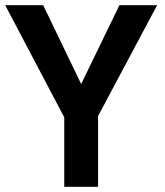

<svg xmlns="http://www.w3.org/2000/svg" viewBox="-20 -726 634 738"><path d="M146 -706H0L227 -275V-8H357V-280L584 -706H439L292 -403Z"/></svg>

Font: Passageway
Style: Light
Weight: 700
Foundry: Ascender Corporation
Version: Version 1.11